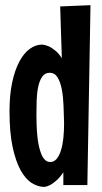

<svg xmlns="http://www.w3.org/2000/svg" viewBox="-20 -716 399 749"><path d="M333 -695.8 320.8 5.9H227.1V-43.9Q212.9 -22.9 199.7 -11.5Q186.5 0 176.3 5.4Q164.1 11.7 153.8 13.2Q128.9 13.2 104.5 -1.7Q80.1 -16.6 60.8 -51.3Q41.5 -85.9 29.3 -142.3Q17.1 -198.7 17.1 -282.2Q17.1 -346.2 27.6 -394.8Q38.1 -443.4 55.7 -476.1Q73.2 -508.8 96.2 -525.4Q119.1 -542 144 -542Q157.2 -541 170.4 -535.2Q181.6 -529.8 195.3 -519Q209 -508.3 221.2 -488.8L214.8 -690.9ZM230 -235.8Q229 -269 227.8 -303.7Q226.6 -338.4 221.2 -366.9Q215.8 -395.5 204.8 -413.8Q193.8 -432.1 173.8 -432.1Q155.3 -432.1 144.8 -417Q134.3 -401.9 129.2 -377.9Q124 -354 123 -325.2Q122.1 -296.4 122.1 -269Q122.1 -250 122.8 -229Q123.5 -208 125.5 -187.3Q127.4 -166.5 131.3 -147.9Q135.3 -129.4 141.1 -115Q147 -100.6 155.5 -92.3Q164.1 -84 175.8 -84Q190.4 -84 200.7 -95.9Q210.9 -107.9 217.5 -128.4Q224.1 -148.9 227.1 -176.5Q230 -204.1 230 -235.8Z"/></svg>

Font: Mouse Memoirs
Style: Regular
Weight: 400
Version: Version 1.000